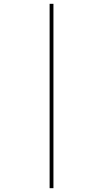

<svg xmlns="http://www.w3.org/2000/svg" viewBox="-20 -843 540 1006"><path d="M240 143V-823H260V143Z"/></svg>

Font: Iosevka SS04 Thin
Style: Italic
Weight: 100
Italic angle: -9°
Monospace: yes
Designer: Belleve Invis
Foundry: Belleve Invis
Version: Version 19.0.0; ttfautohint (v1.8.4)